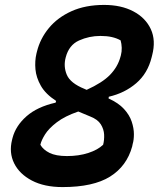

<svg xmlns="http://www.w3.org/2000/svg" viewBox="-20 -740 645 780"><path d="M403 -720Q472 -720 521.5 -694Q571 -668 592.5 -622Q614 -576 598 -515L596 -507Q580 -442 533.5 -402Q487 -362 422 -347L421 -340Q461 -322 483.5 -297.5Q506 -273 515 -246Q524 -219 524 -195Q524 -171 519 -155L517 -145Q495 -65 427 -22.5Q359 20 234 20Q160 20 109.5 -6.5Q59 -33 37.5 -76.5Q16 -120 29 -172L31 -180Q44 -229 87.5 -267.5Q131 -306 206 -323L208 -330Q165 -358 146 -391.5Q127 -425 124 -458.5Q121 -492 128 -522L130 -530Q143 -583 178.5 -626Q214 -669 270.5 -694.5Q327 -720 403 -720ZM323 -379 332 -375Q396 -404 427 -436Q458 -468 469 -508L471 -515Q475 -530 474.5 -546Q474 -562 470 -576Q454 -585 434 -589.5Q414 -594 388 -594Q342 -594 301 -575.5Q260 -557 247 -507Q237 -470 251.5 -436Q266 -402 323 -379ZM144 -152Q155 -132 181 -119Q207 -106 252 -106Q300 -106 338.5 -118.5Q377 -131 399 -152Q404 -171 403 -193Q402 -215 389.5 -235Q377 -255 346 -267L298 -287Q243 -268 210.5 -243Q178 -218 163 -194Q148 -170 144 -152Z"/></svg>

Font: Recursive Mn Csl St
Style: Bold Italic
Weight: 700
Italic angle: -15°
Monospace: yes
Version: Version 1.079;hotconv 1.0.112;makeotfexe 2.5.65598; ttfautoh